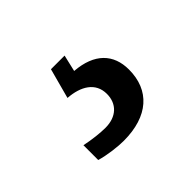

<svg xmlns="http://www.w3.org/2000/svg" viewBox="-68 -119 468 468"><g transform="rotate(-45 166.5 115.5)"><path d="M137 240C222 240 269 197 269 126C269 73 237 39 172 34L182 -9H135L114 69C157 72 189 91 189 130C189 164 166 186 128 186C110 186 84 183 60 178V229C84 236 116 240 137 240Z"/></g></svg>

Font: Noto Fangsong KSS Rotated
Style: Regular
Weight: 400
Designer: LIU Zhao, ZHANG Congyu, Kushim JIANG
Foundry: Guyu Beijing Co. Ltd.
Version: Version 1.000;November 16, 2022;FontCreator 11.5.0.2427 64-b